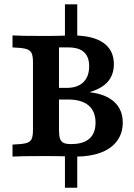

<svg xmlns="http://www.w3.org/2000/svg" viewBox="-20 -738 632 905"><path d="M135.4 -125.8V-445.2Q135.4 -475 128.4 -488.7Q121.4 -502.4 101.9 -507.7Q82.4 -512.9 39 -514.5V-571Q74 -568.5 193.8 -568.5Q243.8 -568.5 288.7 -570.2Q304.9 -571 321 -571Q417.3 -571 467 -536.4Q516.7 -501.9 516.7 -435.5Q516.7 -386.9 489.3 -354.2Q461.8 -321.6 404.6 -304.5V-302.9Q479 -294.3 518.8 -257.4Q558.6 -220.6 558.6 -160.3Q558.6 -110.7 532.2 -74.4Q505.9 -38.2 456.3 -19.1Q406.7 0 338.7 0Q320.1 -0.4 305.3 -0.8Q256.3 -2.4 193.7 -2.4Q74.9 -2.4 39 0V-56.5Q82.8 -58.1 102.3 -63.1Q121.9 -68.1 128.6 -81.8Q135.4 -95.5 135.4 -125.8ZM430.3 -159.5Q430.3 -213.4 397.2 -241.2Q364.1 -269 299.8 -269H225.4V-323.8H294.7Q345.4 -323.8 372.8 -350.5Q400.3 -377.2 400.3 -425.5Q400.3 -469.7 376.1 -492.1Q351.9 -514.5 301.6 -514.5H258V-125.8Q258 -98.5 262.9 -84.4Q267.7 -70.2 279.8 -64.5Q291.8 -58.9 315.8 -58.9Q372.2 -58.9 401.3 -84.3Q430.3 -109.8 430.3 -159.5ZM286.1 -25.9H344.1V146.8H286.1ZM286.1 -717.7H344.1V-551.5H286.1Z"/></svg>

Font: Playfair Micro SmCond SmLight
Style: Regular
Weight: 360
Width: 4
Designer: Claus Eggers Sørensen
Foundry: Claus Eggers Sørensen
Version: Version 2.100;Glyphs 3.2 (3219)